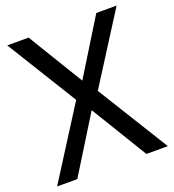

<svg xmlns="http://www.w3.org/2000/svg" viewBox="-132 -830 846 933"><g transform="rotate(-20 290.5 -363.5)"><path d="M576.7 0H465.8L288.6 -291L108.4 0H3.9L234.9 -363.8L10.7 -727.1H121.1L294.9 -441.4L471.2 -727.1H576.2L348.6 -368.7Z"/></g></svg>

Font: SG Kara Bold
Style: Regular
Weight: 400
Designer: Damoon Khanjanzadeh
Version: Version 1.000